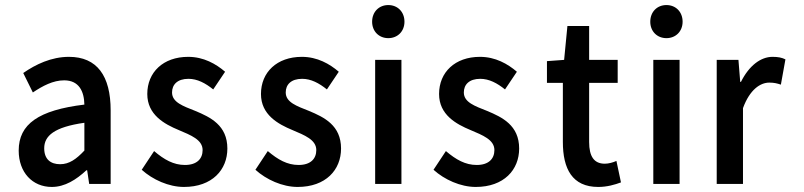

<svg xmlns="http://www.w3.org/2000/svg" viewBox="-20 -728 3183 760"><path d="M54 -132C54 -46 108 12 185 12C237 12 282 -17 322 -54H325L333 0H418V-291C418 -428 364 -503 253 -503C183 -503 121 -473 72 -439L110 -362C149 -388 190 -410 234 -410C293 -410 313 -366 314 -314C133 -292 54 -237 54 -132ZM155 -141C155 -190 194 -225 314 -242V-132C282 -98 254 -78 218 -78C181 -78 155 -97 155 -141Z M541 -56C584 -17 648 12 708 12C820 12 880 -56 880 -140C880 -232 813 -264 753 -289C705 -308 661 -323 661 -362C661 -393 682 -416 726 -416C761 -416 793 -399 824 -374L871 -444C835 -475 786 -503 725 -503C626 -503 563 -442 563 -356C563 -274 630 -237 688 -213C735 -193 782 -175 782 -134C782 -100 760 -75 712 -75C667 -75 630 -96 590 -130Z M991 -56C1034 -17 1098 12 1158 12C1270 12 1330 -56 1330 -140C1330 -232 1263 -264 1203 -289C1155 -308 1111 -323 1111 -362C1111 -393 1132 -416 1176 -416C1211 -416 1243 -399 1274 -374L1321 -444C1285 -475 1236 -503 1175 -503C1076 -503 1013 -442 1013 -356C1013 -274 1080 -237 1138 -213C1185 -193 1232 -175 1232 -134C1232 -100 1210 -75 1162 -75C1117 -75 1080 -96 1040 -130Z M1517 -577C1554 -577 1581 -604 1581 -642C1581 -681 1554 -708 1517 -708C1480 -708 1453 -681 1453 -642C1453 -604 1480 -577 1517 -577ZM1465 0H1569V-491H1465Z M1696 -56C1739 -17 1803 12 1863 12C1975 12 2035 -56 2035 -140C2035 -232 1968 -264 1908 -289C1860 -308 1816 -323 1816 -362C1816 -393 1837 -416 1881 -416C1916 -416 1948 -399 1979 -374L2026 -444C1990 -475 1941 -503 1880 -503C1781 -503 1718 -442 1718 -356C1718 -274 1785 -237 1843 -213C1890 -193 1937 -175 1937 -134C1937 -100 1915 -75 1867 -75C1822 -75 1785 -96 1745 -130Z M2208 -166C2208 -60 2245 12 2348 12C2383 12 2414 3 2438 -6L2420 -91C2407 -85 2389 -80 2374 -80C2332 -80 2312 -108 2312 -166V-400H2425V-491H2312V-625H2226L2213 -491L2145 -486V-400H2208Z M2618 -577C2655 -577 2682 -604 2682 -642C2682 -681 2655 -708 2618 -708C2581 -708 2554 -681 2554 -642C2554 -604 2581 -577 2618 -577ZM2566 0H2670V-491H2566Z M2817 0H2921V-300C2948 -374 2990 -401 3025 -401C3044 -401 3056 -398 3071 -393L3089 -493C3075 -500 3060 -503 3038 -503C2991 -503 2945 -468 2913 -404H2910L2903 -491H2817Z"/></svg>

Font: Falling Sky
Style: Condensed
Weight: 400
Designer: Paul D. Hunt
Foundry: Adobe Systems Incorporated
Version: Version 1.02